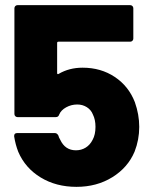

<svg xmlns="http://www.w3.org/2000/svg" viewBox="-20 -720 587 746"><path d="M504 -323Q521 -275 521 -227Q521 -177 503 -131Q477 -69 416.5 -31.5Q356 6 277 6Q198 6 138 -30.5Q78 -67 51 -130Q40 -158 35 -190V-192Q35 -203 47 -203H193Q202 -203 207 -193Q208 -187 214 -177Q233 -136 275 -136Q296 -136 313 -146.5Q330 -157 340 -177Q351 -197 351 -227Q351 -255 341 -275Q334 -293 317.5 -303.5Q301 -314 280 -314Q257 -314 237 -303Q217 -292 210 -275Q207 -265 197 -265H48Q43 -265 39.5 -268.5Q36 -272 36 -277V-688Q36 -693 39.5 -696.5Q43 -700 48 -700H486Q491 -700 494.5 -696.5Q498 -693 498 -688V-570Q498 -565 494.5 -561.5Q491 -558 486 -558H207Q202 -558 202 -553V-436Q202 -433 203.5 -432.5Q205 -432 205 -432Q207 -432 208 -433Q249 -457 301 -457Q372 -457 426 -421Q480 -385 504 -323Z"/></svg>

Font: LinhAnh ExtBd
Style: Regular
Weight: 800
Designer: Jeremy Tribby
Foundry: Tribby Type
Version: Version 1.408